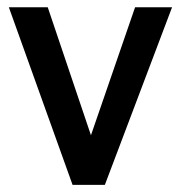

<svg xmlns="http://www.w3.org/2000/svg" viewBox="-20 -520 509 540"><path d="M184.1 0 4.9 -499.5H114.3L235.8 -139.6L359.9 -499.5H463.9L274.9 0Z"/></svg>

Font: Pontano Sans
Style: Bold
Weight: 700
Designer: Vernon Adams
Foundry: Vernon Adams
Version: Version 2.001